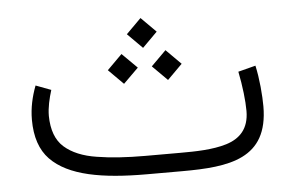

<svg xmlns="http://www.w3.org/2000/svg" viewBox="-42 -562 944 620"><g transform="rotate(-5 430.0 -252.0)"><path d="M523.9 0C678.2 0 804.2 -16.1 804.2 -186C804.2 -203.1 803.2 -224.1 800.8 -249C798.3 -273.9 794.9 -296.9 790 -318.8L733.4 -304.2C743.2 -255.9 748.5 -208.5 748.5 -175.8C748.5 -117.7 718.3 -87.9 673.8 -74.2C628.9 -60.5 573.7 -59.6 524.4 -59.6H410.2C351.1 -59.6 298.8 -63 254.4 -70.3C209.5 -77.1 174.3 -91.8 149.4 -113.8C124.5 -135.7 111.8 -169.9 111.3 -215.3C111.3 -242.2 118.2 -271.5 126.5 -298.3L77.1 -316.9C64 -282.2 55.7 -246.1 55.7 -207.5C55.7 -151.9 70.3 -108.9 99.1 -79.1C157.2 -19 265.6 0 410.2 0ZM385.3 -456.1 433.6 -407.7 481.9 -456.1 433.6 -504.4ZM456.5 -345.7 504.9 -297.4 553.2 -345.7 504.9 -394ZM314 -345.7 362.3 -297.4 411.1 -345.7 362.3 -394Z"/></g></svg>

Font: Vazirmatn ExtraLight
Style: Regular
Weight: 200
Designer: Saber Rastikerdar
Foundry: Saber Rastikerdar
Version: Version 33.003